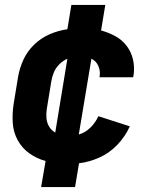

<svg xmlns="http://www.w3.org/2000/svg" viewBox="-20 -653 616 775"><path d="M146 102H283L299 6Q341 1 382 -17.5Q423 -36 454.5 -69.5Q486 -103 504 -143L377 -184Q366 -159 345.5 -138.5Q325 -118 298 -110L349 -416Q368 -407 377 -386.5Q386 -366 382 -344V-341H517L519 -348Q524 -381 517 -412Q510 -443 491.5 -467.5Q473 -492 445.5 -507Q418 -522 388 -530L405 -633H268L252 -535Q216 -530 181 -515Q146 -500 118 -473Q90 -446 74.5 -412Q59 -378 53 -343L35 -233Q29 -194 31.5 -156.5Q34 -119 51.5 -87Q69 -55 98.5 -34Q128 -13 164 -3ZM203 -118Q187 -127 178 -142.5Q169 -158 167.5 -176.5Q166 -195 169 -214L187 -324Q190 -343 197.5 -361Q205 -379 219.5 -393.5Q234 -408 252 -416Z"/></svg>

Font: Iosevka Sparkle Extrabold
Style: Italic
Weight: 800
Italic angle: -9°
Designer: Belleve Invis
Foundry: Belleve Invis
Version: Version 4.5.0; ttfautohint (v1.8.3)